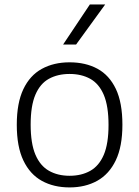

<svg xmlns="http://www.w3.org/2000/svg" viewBox="-20 -828 622 858"><path d="M291 9.5Q220 9.5 167 -19.8Q114 -49 84.5 -110.8Q55 -172.5 55 -270.5Q55 -367.5 84.2 -429.2Q113.5 -491 166.8 -520.2Q220 -549.5 291 -549.5Q362.5 -549.5 415.5 -520.8Q468.5 -492 497.8 -430.5Q527 -369 527 -270.5Q527 -173.5 497.5 -111.8Q468 -50 414.8 -20.2Q361.5 9.5 291 9.5ZM291 -42.5Q344 -42.5 383.2 -64.5Q422.5 -86.5 443.8 -136.2Q465 -186 465 -269.5Q465 -354 443.8 -404Q422.5 -454 383.2 -475.8Q344 -497.5 291 -497.5Q238 -497.5 198.8 -476Q159.5 -454.5 138.2 -404.8Q117 -355 117 -271.5Q117 -187 138.2 -137Q159.5 -87 198.8 -64.8Q238 -42.5 291 -42.5ZM262 -629 381.5 -808H450L320 -629Z"/></svg>

Font: Encode Sans SemiExpanded Light
Style: Regular
Weight: 300
Width: 6
Designer: Multiple Designers
Foundry: Impallari Type
Version: Version 3.002